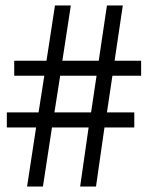

<svg xmlns="http://www.w3.org/2000/svg" viewBox="-20 -682 561 702"><path d="M471 -271V-216H362L331 0H273L304 -216H170L137 0H79L112 -216H5V-271H121L142 -405H32V-460H150L181 -662H239L208 -460H341L371 -662H429L399 -460H496V-405H391L371 -271ZM333 -405H200L179 -271H313Z"/></svg>

Font: Pochaevsk Unicode
Style: Normal
Weight: 400
Version: Version 1.1